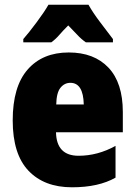

<svg xmlns="http://www.w3.org/2000/svg" viewBox="-20 -786 574 816"><path d="M272 -563Q161 -563 97.5 -490.5Q34 -418 34 -274Q34 -131 101 -60.5Q168 10 286 10Q399 10 471 -31V-166Q395 -124 314 -124Q220 -124 218 -224H502V-310Q502 -434 441 -498.5Q380 -563 272 -563ZM279 -434Q334 -434 336 -342H219Q220 -392 237 -413Q254 -434 279 -434ZM356 -766H186Q169 -736 135.5 -691Q102 -646 79 -620V-606H198Q217 -620 232 -637.5Q247 -655 270 -678Q293 -655 309 -637.5Q325 -620 345 -606H460V-620Q435 -653 405 -692.5Q375 -732 356 -766Z"/></svg>

Font: Noto Sans Display SemiCondensed Black
Style: Regular
Weight: 900
Width: 4
Designer: Monotype Design Team
Foundry: Monotype Imaging Inc.
Version: Version 1.900